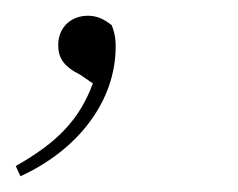

<svg xmlns="http://www.w3.org/2000/svg" viewBox="-24 -88 302 244"><path d="M2 136C76 102 123 40 123 -29C123 -41 121 -48 118 -56C109 -63 100 -68 88 -68C64 -68 50 -51 50 -31C50 -15 56 -4 78 7L94 18C77 64 49 93 -4 123Z"/></svg>

Font: Source Serif 4 Display Light
Style: Italic
Weight: 300
Italic angle: -12°
Designer: Frank Grießhammer
Foundry: Adobe Systems Incorporated
Version: Version 4.004;hotconv 1.0.117;makeotfexe 2.5.65602